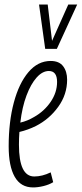

<svg xmlns="http://www.w3.org/2000/svg" viewBox="-20 -811 358 841"><path d="M213 -13Q195 -2 170.5 4Q146 10 125 10Q71 10 44.5 -36.5Q18 -83 18 -170Q18 -277 40.5 -361.5Q63 -446 104.5 -495Q146 -544 202 -544Q239 -544 256.5 -521Q274 -498 274 -462Q274 -397 235 -343Q196 -289 137 -259Q103 -242 65 -233Q63 -206 63 -177Q63 -38 130 -38Q165 -38 202 -56ZM194 -500Q166 -500 140.5 -471.5Q115 -443 96 -392.5Q77 -342 69 -274Q100 -281 130 -299Q174 -324 202 -365Q230 -406 230 -452Q230 -500 194 -500ZM318 -791 229 -597H178L151 -791H189L208 -632L279 -791Z"/></svg>

Font: Georama ExtraCondensed Light
Style: Italic
Weight: 300
Width: 2
Italic angle: -9°
Designer: Jean-Baptiste Levee
Foundry: Production Type
Version: Version 1.000